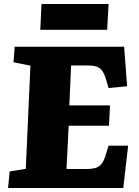

<svg xmlns="http://www.w3.org/2000/svg" viewBox="-20 -933 688 953"><path d="M131 -607 47 -624 53 -701H596L611 -505L519 -496L508 -533Q499 -564 488.5 -580Q478 -596 460.5 -602Q443 -608 414 -608H333L324 -410H526L521 -309H321L310 -94H405Q433 -94 452.5 -99Q472 -104 484.5 -120Q497 -136 506 -169L519 -210H616L592 0H20L28 -82L108 -95ZM186 -913H519L512 -785H180Z"/></svg>

Font: Literata ExtraBold
Style: Italic
Weight: 800
Italic angle: -2°
Designer: Latin by Veronika Burian and Jose Scaglione. Greek by Irene Vlachou. Cyrillic by Vera Evstafieva
Foundry: TypeTogether
Version: Version 3.002